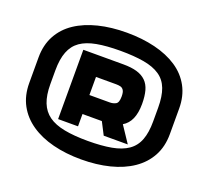

<svg xmlns="http://www.w3.org/2000/svg" viewBox="-120 -754 1082 997"><g transform="rotate(20 421.0 -255.0)"><path d="M809 -186V-327Q809 -396 780.5 -448.5Q752 -501 700 -535.5Q648 -570 576.5 -587.5Q505 -605 420 -605Q335 -605 264 -587.5Q193 -570 141 -535.5Q89 -501 60.5 -448.5Q32 -396 32 -327V-186Q32 -117 60.5 -64.5Q89 -12 141 23.5Q193 59 264 77Q335 95 420 95Q505 95 576.5 77Q648 59 700 23.5Q752 -12 780.5 -64.5Q809 -117 809 -186ZM705 -294V-218Q705 -157 689.5 -116Q674 -75 639.5 -51Q605 -27 550.5 -17Q496 -7 420 -7Q344 -7 290 -17.5Q236 -28 202.5 -52Q169 -76 153 -116.5Q137 -157 137 -218V-294Q137 -356 153 -397Q169 -438 202.5 -461.5Q236 -485 290 -495Q344 -505 420 -505Q496 -505 550.5 -495.5Q605 -486 639.5 -462.5Q674 -439 689.5 -398Q705 -357 705 -294ZM458 -444H237V-61H347V-129H454L489 -61H622L562 -151Q591 -168 605.5 -201Q620 -234 620 -284Q620 -327 611.5 -357.5Q603 -388 583.5 -407Q564 -426 533.5 -435Q503 -444 458 -444ZM459 -234H347V-334H458Q471 -334 482 -331.5Q493 -329 500 -318.5Q507 -308 507 -284Q507 -250 492.5 -242Q478 -234 459 -234Z"/></g></svg>

Font: Advent Pro Expanded
Style: Bold
Weight: 700
Width: 7
Designer: VivaRado, Andreas Kalpakidis
Foundry: VivaRado, Andreas Kalpakidis
Version: Version 3.000